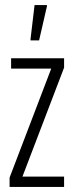

<svg xmlns="http://www.w3.org/2000/svg" viewBox="-20 -741 293 761"><path d="M18 0V-37L183 -469H24V-510H234V-473L69 -41H234V0ZM101 -581V-586L117 -721H166V-716L135 -581Z"/></svg>

Font: Saira UltraCondensed Light
Style: Regular
Weight: 300
Width: 1
Designer: Hector Gatti with collaboration of the Omnibus-Type team
Foundry: Omnibus-Type
Version: Version 1.101